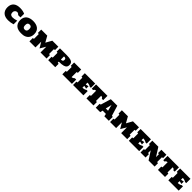

<svg xmlns="http://www.w3.org/2000/svg" viewBox="1242 -4306 7915 7915"><g transform="rotate(45 5199.5 -348.5)"><path d="M324.2 -353Q324.2 -275.4 363.8 -240Q403.3 -204.6 476.1 -204.6Q519 -204.6 576.9 -215.3Q634.8 -226.1 707.5 -248V-35.6Q561 8.8 425.8 8.8Q341.8 8.8 269.5 -11Q197.3 -30.8 144 -76.2Q90.8 -121.6 60.3 -190.7Q29.8 -259.8 29.8 -353Q29.8 -445.3 57.9 -512Q85.9 -578.6 137.5 -621.8Q189 -665 261.2 -685.5Q333.5 -706.1 422.4 -706.1Q476.6 -706.1 520.3 -700.7Q564 -695.3 598.9 -687Q633.8 -678.7 660.4 -668.7Q687 -658.7 707.5 -649.4V-437H569.3Q545.9 -469.2 517.6 -484.6Q489.3 -500 458.5 -500Q433.1 -500 408.9 -490.2Q384.8 -480.5 366 -461.7Q347.2 -442.9 335.7 -415.5Q324.2 -388.2 324.2 -353Z M1186 8.8Q1100.1 8.8 1025.1 -9.5Q950.2 -27.8 894.8 -72.5Q839.4 -117.2 807.4 -186.5Q775.4 -255.9 775.4 -353Q775.4 -448.2 807.4 -515.4Q839.4 -582.5 895 -624.8Q950.7 -667 1025.4 -686.5Q1100.1 -706.1 1186 -706.1Q1271.5 -706.1 1346.4 -686.5Q1421.4 -667 1477.3 -624.8Q1533.2 -582.5 1565.4 -515.4Q1597.7 -448.2 1597.7 -353Q1597.7 -288.6 1583 -236.1Q1568.4 -183.6 1541.7 -142.8Q1515.1 -102.1 1477.8 -72.5Q1440.4 -43 1394.5 -23.7Q1348.6 -4.4 1295.9 2.2Q1243.2 8.8 1186 8.8ZM1186 -498Q1157.2 -498 1137.5 -490.7Q1117.7 -483.4 1104.7 -471.7Q1091.8 -460 1084.5 -444.8Q1077.1 -429.7 1074 -413.8Q1070.8 -397.9 1070.1 -382.6Q1069.3 -367.2 1069.3 -355.5Q1069.3 -344.2 1069.8 -328.9Q1070.3 -313.5 1073.2 -296.6Q1076.2 -279.8 1083 -263.2Q1089.8 -246.6 1102.8 -233.4Q1115.7 -220.2 1136 -212.2Q1156.2 -204.1 1186 -204.1Q1215.3 -204.1 1235.6 -211.9Q1255.9 -219.7 1268.8 -232.7Q1281.7 -245.6 1289.1 -261.7Q1296.4 -277.8 1299.6 -294.2Q1302.7 -310.5 1303.5 -326.2Q1304.2 -341.8 1304.2 -353Q1304.2 -364.7 1303.5 -380.1Q1302.7 -395.5 1299.6 -411.6Q1296.4 -427.7 1289.1 -443.1Q1281.7 -458.5 1268.8 -470.7Q1255.9 -482.9 1235.6 -490.5Q1215.3 -498 1186 -498Z M2019 -336.4V0H1667V-194.8L1725.6 -206.1V-483.9L1667 -495.1V-687.5H2019L2167 -424.8L2313.5 -687.5H2665.5V-495.1L2606.9 -483.9V-206.1L2665.5 -194.8V0H2313.5V-336.4L2167 -88.4Z M2760.3 -687.5H3160.2Q3238.3 -687.5 3295.7 -680.7Q3353 -673.8 3393.3 -661.1Q3433.6 -648.4 3459.2 -629.9Q3484.9 -611.3 3499.3 -588.1Q3513.7 -564.9 3518.8 -537.4Q3523.9 -509.8 3523.9 -478.5Q3523.9 -446.3 3517.8 -418Q3511.7 -389.6 3495.1 -366Q3478.5 -342.3 3449.5 -323.5Q3420.4 -304.7 3374.8 -291.7Q3329.1 -278.8 3264.6 -272Q3200.2 -265.1 3112.8 -265.1V-206.1L3171.4 -194.8V0H2760.3V-194.8L2818.8 -206.1V-483.9L2760.3 -495.1ZM3112.8 -388.7Q3139.6 -388.7 3161.4 -391.6Q3183.1 -394.5 3198.5 -404.3Q3213.9 -414.1 3222.2 -432.6Q3230.5 -451.2 3230.5 -482.9Q3230.5 -512.2 3222.2 -529.3Q3213.9 -546.4 3198.5 -555.7Q3183.1 -564.9 3161.4 -567.6Q3139.6 -570.3 3112.8 -570.3Z M3937.5 -187.5Q3958 -187.5 3976.6 -193.1Q3995.1 -198.7 4011 -207.8Q4026.9 -216.8 4039.8 -227.8Q4052.7 -238.8 4062.5 -250H4144V0H3585.4V-194.8L3644 -206.1V-483.9L3585.4 -495.1V-687.5H3996.6V-495.1L3937.5 -483.9Z M4562 -385.3 4697.3 -414.1V-274.9L4562 -304.2V-196.3Q4591.3 -196.3 4618.7 -200.4Q4646 -204.6 4669.4 -211.9Q4692.9 -219.2 4712.4 -229Q4731.9 -238.8 4746.1 -250H4813V0H4209.5V-194.8L4268.1 -206.1V-482.9L4209.5 -494.1V-687.5H4813V-437.5H4746.1Q4731.9 -448.2 4712.4 -458Q4692.9 -467.8 4669.4 -475.1Q4646 -482.4 4618.7 -486.8Q4591.3 -491.2 4562 -491.2Z M5049.3 -505.9Q5023.9 -505.9 5004.4 -499Q4984.9 -492.2 4971.7 -481.9Q4958.5 -471.7 4951.7 -459.7Q4944.8 -447.8 4944.8 -437.5H4863.3V-687.5H5529.3V-437.5H5447.8Q5447.8 -447.8 5440.9 -459.7Q5434.1 -471.7 5420.9 -481.9Q5407.7 -492.2 5388.2 -499Q5368.7 -505.9 5343.3 -505.9V-206.1L5401.9 -194.8V0H4990.7V-194.8L5049.3 -206.1Z M6034.7 0 6010.3 -115.7H5818.4L5793.9 0H5532.7V-226.6L5589.4 -237.8L5724.6 -687.5H6103.5L6239.7 -237.8L6295.9 -226.6V0ZM5848.1 -270H5980.5L5914.1 -540Z M6720.7 -336.4V0H6368.7V-194.8L6427.2 -206.1V-483.9L6368.7 -495.1V-687.5H6720.7L6868.7 -424.8L7015.1 -687.5H7367.2V-495.1L7308.6 -483.9V-206.1L7367.2 -194.8V0H7015.1V-336.4L6868.7 -88.4Z M7814 -385.3 7949.2 -414.1V-274.9L7814 -304.2V-196.3Q7843.3 -196.3 7870.6 -200.4Q7897.9 -204.6 7921.4 -211.9Q7944.8 -219.2 7964.4 -229Q7983.9 -238.8 7998 -250H8064.9V0H7461.4V-194.8L7520 -206.1V-482.9L7461.4 -494.1V-687.5H8064.9V-437.5H7998Q7983.9 -448.2 7964.4 -458Q7944.8 -467.8 7921.4 -475.1Q7897.9 -482.4 7870.6 -486.8Q7843.3 -491.2 7814 -491.2Z M8377.9 -360.8V-206.1L8437 -195.3V0H8143.1V-194.8L8201.7 -206.1V-483.9L8143.1 -495.1V-687.5H8495.6L8730.5 -316.9V-482.9L8671.9 -495.1V-687.5H8965.3V-495.1L8906.7 -483.9V-206.1L8965.3 -194.8V0H8612.8Z M9218.3 -505.9Q9192.9 -505.9 9173.3 -499Q9153.8 -492.2 9140.6 -481.9Q9127.4 -471.7 9120.6 -459.7Q9113.8 -447.8 9113.8 -437.5H9032.2V-687.5H9698.2V-437.5H9616.7Q9616.7 -447.8 9609.9 -459.7Q9603 -471.7 9589.8 -481.9Q9576.7 -492.2 9557.1 -499Q9537.6 -505.9 9512.2 -505.9V-206.1L9570.8 -194.8V0H9159.7V-194.8L9218.3 -206.1Z M10117.2 -385.3 10252.4 -414.1V-274.9L10117.2 -304.2V-196.3Q10146.5 -196.3 10173.8 -200.4Q10201.2 -204.6 10224.6 -211.9Q10248 -219.2 10267.6 -229Q10287.1 -238.8 10301.3 -250H10368.2V0H9764.6V-194.8L9823.2 -206.1V-482.9L9764.6 -494.1V-687.5H10368.2V-437.5H10301.3Q10287.1 -448.2 10267.6 -458Q10248 -467.8 10224.6 -475.1Q10201.2 -482.4 10173.8 -486.8Q10146.5 -491.2 10117.2 -491.2Z"/></g></svg>

Font: Holtwood One SC
Style: Regular
Weight: 400
Version: Version 1.000